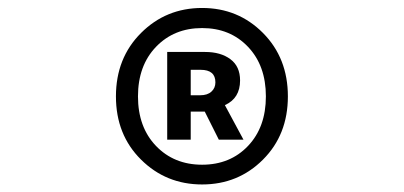

<svg xmlns="http://www.w3.org/2000/svg" viewBox="-20 -831 1040 494"><path d="M656.7 -420.4Q592.8 -356.4 500 -356.4Q407.2 -356.4 342.8 -420.4Q278.3 -484.4 278.3 -583Q278.3 -681.6 342.8 -746.1Q407.2 -810.5 500 -810.5Q592.8 -810.5 656.7 -746.1Q720.7 -681.6 720.7 -583Q720.7 -484.4 656.7 -420.4ZM381.3 -455.6Q427.7 -407.2 500 -407.2Q572.3 -407.2 618.2 -455.6Q664.1 -503.9 664.1 -583Q664.1 -662.1 618.2 -710.4Q572.3 -758.8 500 -758.8Q427.7 -758.8 381.3 -710.4Q335 -662.1 335 -583Q335 -503.9 381.3 -455.6ZM410.2 -471.7V-697.3H507.8Q547.9 -697.3 572.8 -678.7Q597.7 -660.2 597.7 -624Q597.7 -578.1 558.6 -560.5L606.4 -471.7H543L506.8 -543.9H470.7V-471.7ZM470.7 -585.9H495.1Q513.7 -585.9 523.9 -595.2Q534.2 -604.5 534.2 -619.1Q534.2 -651.4 496.1 -651.4H470.7Z"/></svg>

Font: GenEi Gothic M Regular
Style: Bold
Weight: 700
Designer: o_tamon (Modified); [Source Han Sans]
Ryoko NISHIZUKA  (kana & ideographs); Paul D. Hunt (Latin, Greek & Cyrillic); Wenl
Version: Version 1.1a;Original Version 1.004